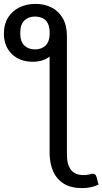

<svg xmlns="http://www.w3.org/2000/svg" viewBox="-75 -784 526 987"><path d="M346.5 183Q289.5 183 252.8 160Q216 137 198 96Q180 55 180 0.5V-493Q145 -466.5 93 -466.5Q27 -466.5 -14 -506.2Q-55 -546 -55 -611.5Q-55 -659.5 -33.8 -693.5Q-12.5 -727.5 24.2 -745.8Q61 -764 107.5 -764Q153.5 -764 190 -745.5Q226.5 -727 247.8 -690Q269 -653 269 -598V10.5Q269 116 354.5 116Q366 116 374.5 114.5Q383 113 389 111.5Q396 109 401.5 109Q408 109 413.2 112.5Q418.5 116 421.5 126.5L431.5 165Q394.5 183 346.5 183ZM104.5 -530Q138.5 -530 159.5 -550.2Q180.5 -570.5 180.5 -615Q180.5 -697 105.5 -699Q71.5 -699 50.2 -678.5Q29 -658 29 -614Q29 -570.5 50 -550.2Q71 -530 104.5 -530Z"/></svg>

Font: Verano Sans
Style: Regular
Weight: 400
Designer: Lukasz Dziedzic with Adam Twardoch and Botio Nikoltchev
Foundry: tyPoland Lukasz Dziedzic
Version: Version 3.001;December 28, 2019;FontCreator 12.0.0.2547 64-b